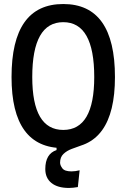

<svg xmlns="http://www.w3.org/2000/svg" viewBox="-20 -723 626 950"><path d="M321.3 207Q265.1 207 234.6 182.4Q204.1 157.7 204.1 113.3Q204.1 38.1 259.8 19.5V-14.6L362.3 -19.5L383.8 -3.9Q359.9 4.4 335.2 13.7Q310.5 22.9 293.9 38.8Q277.3 54.7 277.3 82Q277.3 94.7 288.6 109.9Q299.8 125 334 125Q352.1 125 374 119.6L365.2 202.6Q353 204.6 342 205.8Q331.1 207 321.3 207ZM293 9.8Q37.1 9.8 37.1 -341.8Q37.1 -703.1 293 -703.1Q548.8 -703.1 548.8 -341.8Q548.8 9.8 293 9.8ZM293 -80.1Q446.3 -80.1 446.3 -341.8Q446.3 -613.3 293 -613.3Q139.6 -613.3 139.6 -341.8Q139.6 -80.1 293 -80.1Z"/></svg>

Font: Cascadia Mono
Style: Regular
Weight: 400
Monospace: yes
Designer: Aaron Bell
Foundry: Saja Typeworks
Version: Version 2102.003